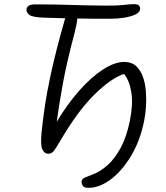

<svg xmlns="http://www.w3.org/2000/svg" viewBox="-20 -727 798 924"><path d="M405 177Q384 177 377.5 165.5Q371 154 373 144Q375 132 394.5 125Q414 118 435 109Q466 96 499 66.5Q532 37 560.5 -15Q589 -67 605 -146Q621 -226 612 -282.5Q603 -339 577 -371Q516 -352 434.5 -272Q353 -192 267 -44Q251 -17 240 -2Q229 13 212 13Q194 13 184 -8Q174 -29 180 -89Q184 -131 194 -203Q204 -275 227 -381Q250 -487 292 -633Q293 -636 294 -639Q270 -640 245 -640.5Q220 -641 192 -642Q134 -644 119.5 -656.5Q105 -669 108 -685Q109 -694 119.5 -700Q130 -706 151 -706Q208 -706 251 -705Q294 -704 331.5 -703Q369 -702 407 -701Q445 -700 492 -700Q538 -700 561.5 -702Q585 -704 598 -705.5Q611 -707 627 -707Q643 -707 649.5 -699.5Q656 -692 654 -681Q651 -666 630 -656.5Q609 -647 578.5 -642Q548 -637 516 -637Q466 -637 427 -637Q388 -637 352 -638Q351 -616 340 -573Q300 -423 281.5 -319Q263 -215 253 -141Q304 -226 361.5 -291Q419 -356 475.5 -392.5Q532 -429 578 -429Q613 -429 634.5 -409.5Q656 -390 667.5 -358Q679 -326 682 -288Q685 -250 682.5 -213Q680 -176 674 -147Q655 -51 611.5 22Q568 95 513.5 136Q459 177 405 177Z"/></svg>

Font: Shantell Sans Normal
Style: Italic
Weight: 300
Italic angle: -11.31°
Designer: Stephen Nixon, Anya Danilova, Shantell Martin
Foundry: Arrow Type
Version: Version 1.008;[a672d596b]